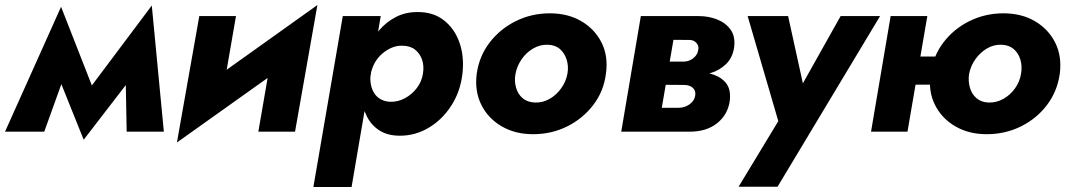

<svg xmlns="http://www.w3.org/2000/svg" viewBox="-47 -524 4253 764"><path d="M457 0H605L557 -502L451 -323ZM284 -138 286 32 531 -286 557 -502ZM286 32 342 -124 196 -497 153 -299ZM-27 0H129L240 -308L196 -497Z M1177 -327 1216 -504 696 -133 657 43ZM892 -460H746L657 43L830 -102ZM1216 -504 1043 -359 981 0H1127Z M1352 220 1468 -460H1317L1200 220ZM1793 -230Q1801 -298 1781.5 -354Q1762 -410 1719 -443.5Q1676 -477 1613 -476Q1566 -476 1527.5 -456Q1489 -436 1460.5 -402Q1432 -368 1414.5 -324Q1397 -280 1391 -231Q1385 -183 1390 -139.5Q1395 -96 1413 -60.5Q1431 -25 1463.5 -4.5Q1496 16 1544 16Q1606 16 1659.5 -16Q1713 -48 1749 -104Q1785 -160 1793 -230ZM1636 -231Q1631 -199 1611.5 -173.5Q1592 -148 1564 -133Q1536 -118 1505 -119Q1485 -120 1469 -128.5Q1453 -137 1443 -152Q1433 -167 1429 -187Q1425 -207 1428 -229Q1433 -254 1444.5 -274.5Q1456 -295 1474 -310.5Q1492 -326 1512.5 -334.5Q1533 -343 1554 -342Q1585 -342 1604.5 -326.5Q1624 -311 1632.5 -286.5Q1641 -262 1636 -231Z M1850 -231Q1841 -162 1868 -107.5Q1895 -53 1949 -21.5Q2003 10 2074 10Q2148 10 2210 -21Q2272 -52 2313.5 -106Q2355 -160 2364 -230Q2374 -300 2347 -354Q2320 -408 2266.5 -439.5Q2213 -471 2141 -471Q2068 -471 2005.5 -440Q1943 -409 1901.5 -355Q1860 -301 1850 -231ZM2004 -229Q2010 -261 2028.5 -288Q2047 -315 2074.5 -331Q2102 -347 2133 -346Q2163 -345 2181.5 -328.5Q2200 -312 2208 -286Q2216 -260 2211 -231Q2205 -199 2186 -172.5Q2167 -146 2140 -130.5Q2113 -115 2082 -116Q2052 -117 2033 -133Q2014 -149 2006.5 -175Q1999 -201 2004 -229Z M2550 -240 2543 -187 2675 -186Q2687 -186 2696.5 -182.5Q2706 -179 2711.5 -173Q2717 -167 2719 -159Q2721 -151 2719 -142Q2716 -123 2697 -109Q2678 -95 2651 -95H2526L2509 0H2697Q2765 0 2807.5 -34.5Q2850 -69 2857 -124Q2862 -169 2841.5 -194Q2821 -219 2784 -229.5Q2747 -240 2705 -240ZM2549 -221H2705Q2745 -222 2781.5 -233.5Q2818 -245 2843 -270Q2868 -295 2874 -334Q2880 -378 2860.5 -405.5Q2841 -433 2807 -446.5Q2773 -460 2733 -460H2588L2571 -366L2696 -365Q2709 -365 2717.5 -359Q2726 -353 2730 -344Q2734 -335 2731 -324Q2729 -311 2720.5 -301Q2712 -291 2700 -285Q2688 -279 2674 -279H2557ZM2503 -460 2425 0H2570L2649 -460Z M3455 -460H3298L3092 -93L3170 -91L3089 -460H2928L3050 -42L2892 219H3047Z M3496 -187H3762L3782 -299H3516ZM3497 -460 3419 0H3564L3643 -460ZM3656 -231Q3646 -162 3673 -107.5Q3700 -53 3754 -21.5Q3808 10 3879 10Q3953 10 4015.5 -21Q4078 -52 4119 -106Q4160 -160 4170 -230Q4179 -300 4152 -354Q4125 -408 4071.5 -439.5Q4018 -471 3946 -471Q3873 -471 3810.5 -440Q3748 -409 3707 -355Q3666 -301 3656 -231ZM3809 -229Q3815 -261 3834 -288Q3853 -315 3880 -331Q3907 -347 3938 -346Q3968 -345 3987 -328.5Q4006 -312 4013.5 -286Q4021 -260 4016 -231Q4011 -199 3992 -172.5Q3973 -146 3945.5 -130.5Q3918 -115 3887 -116Q3858 -117 3839 -133Q3820 -149 3812.5 -175Q3805 -201 3809 -229Z"/></svg>

Font: Jost
Style: Bold Italic
Weight: 700
Italic angle: -5°
Version: Version 3.710